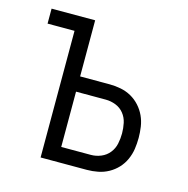

<svg xmlns="http://www.w3.org/2000/svg" viewBox="-83 -600 667 681"><g transform="rotate(15 250.0 -260.0)"><path d="M124 0V-465H25V-520H185V-314H294Q314 -314 334.5 -310Q355 -306 373 -296Q391 -286 405 -270.5Q419 -255 427.5 -236.5Q436 -218 439 -197.5Q442 -177 442 -157Q442 -136 439 -116Q436 -96 427.5 -77Q419 -58 405 -43Q391 -28 373 -18Q355 -8 334.5 -4Q314 0 294 0ZM294 -55Q313 -55 331 -62.5Q349 -70 361 -85Q373 -100 377 -119Q381 -138 381 -157Q381 -176 377 -195Q373 -214 361 -229Q349 -244 331 -251Q313 -258 294 -258H185V-55Z"/></g></svg>

Font: Iosevka Term Curly Light
Style: Regular
Weight: 300
Designer: Belleve Invis
Foundry: Belleve Invis
Version: Version 32.3.0